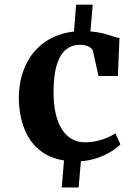

<svg xmlns="http://www.w3.org/2000/svg" viewBox="-20 -700 604 846"><path d="M63 -269Q63.5 -348.5 92.5 -411.5Q121.5 -474.5 176 -513.5Q230.5 -552.5 306 -561L315.5 -679.5H388.5L378.5 -561.5Q410.5 -559 434.2 -552.8Q458 -546.5 475.5 -540.5Q493 -534.5 506.5 -532.5L499.5 -365H414L390 -473Q387.5 -483.5 378.8 -490Q370 -496.5 357.8 -499.5Q345.5 -502.5 331 -502.5Q297.5 -502.5 271.5 -482Q245.5 -461.5 231 -416.8Q216.5 -372 216 -298.5Q215.5 -241.5 225.5 -199Q235.5 -156.5 253.8 -128.8Q272 -101 297.2 -87Q322.5 -73 353.5 -73Q382 -73 407.2 -78.8Q432.5 -84.5 453 -93.5Q473.5 -102.5 488.5 -112.5L510.5 -64Q498 -50 472.2 -33.8Q446.5 -17.5 411.8 -5Q377 7.5 336.5 10.5L326.5 126H252L262 7Q194 -4 150 -42.2Q106 -80.5 84.8 -139Q63.5 -197.5 63 -269Z"/></svg>

Font: Merriweather 36pt
Style: Bold
Weight: 700
Designer: Eben Sorkin
Foundry: Eben Sorkin
Version: Version 2.100